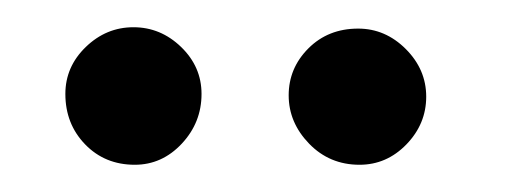

<svg xmlns="http://www.w3.org/2000/svg" viewBox="-20 -578 373 141"><path d="M78 -558Q98 -558 113 -543.5Q128 -529 128 -509Q128 -488 113.5 -472.5Q99 -457 79 -457Q57 -457 42.5 -472Q28 -487 28 -509Q28 -529 43 -543.5Q58 -558 78 -558ZM243 -557Q263 -557 278 -542Q293 -527 293 -507Q293 -487 278.5 -472Q264 -457 244 -457Q222 -457 207 -472.5Q192 -488 192 -508Q192 -528 206.5 -542.5Q221 -557 243 -557Z"/></svg>

Font: New Athena Unicode
Style: Bold
Weight: 700
Designer: J. Rusten 1997; rev. by R. Hancock 2001, 2002, rev. by D. Mastronarde 2002-2021
Foundry: Society for Classical Studies (formerly American Philological Association)
Version: Version 5.008